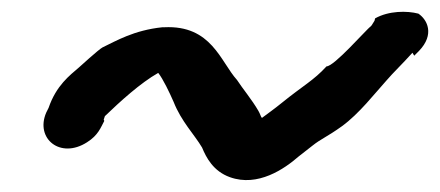

<svg xmlns="http://www.w3.org/2000/svg" viewBox="-20 -432 743 324"><path d="M58 -242C39 -198 82 -163 127 -192C146 -204 150 -217 156 -228L155 -230L157 -236C183 -261 217 -292 247 -309C255 -299 266 -276 273 -260C286 -227 308 -205 321 -183C328 -166 340 -143 368 -133C415 -116 460 -147 484 -168L507 -186C522 -198 532 -201 557 -219C586 -240 613 -275 632 -296C644 -310 658 -323 676 -343L679 -338L687 -346C714 -374 701 -399 686 -409C667 -414 636 -414 613 -401L612 -397L607 -389C596 -380 544 -320 531 -320C509 -296 492 -288 455 -258C444 -249 430 -239 422 -233C420 -235 419 -240 416 -245C405 -264 389 -283 380 -297C352 -328 337 -390 257 -386H254C206 -381 176 -363 153 -352C147 -349 113 -318 113 -318C98 -305 75 -288 62 -250Z"/></svg>

Font: Stray Cat
Style: ExBlkObl
Weight: 1000
Version: Version 1.0